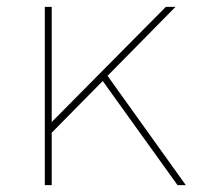

<svg xmlns="http://www.w3.org/2000/svg" viewBox="-20 -537 575 557"><path d="M495 0H519L292 -317L489 -517H461L130 -183V-517H110V0H130V-152L278 -302Z"/></svg>

Font: Montserrat Thin
Style: Regular
Weight: 250
Designer: Julieta Ulanovsky
Foundry: Julieta Ulanovsky
Version: Version 4.000